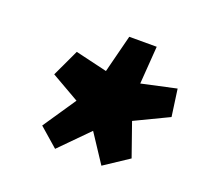

<svg xmlns="http://www.w3.org/2000/svg" viewBox="-75 -811 552 526"><g transform="rotate(20 201.5 -548.0)"><path d="M133 -369 78 -417 143 -513 61 -560 98 -639 191 -617 219 -727H299L291 -617L392 -639L403 -560L305 -513L339 -416L268 -369L214 -451Z"/></g></svg>

Font: Georama ExtraBold
Style: Italic
Weight: 800
Italic angle: -9°
Version: Version 1.001